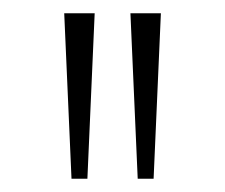

<svg xmlns="http://www.w3.org/2000/svg" viewBox="-20 -800 340 290"><path d="M77 -780H123L112 -530H88ZM177 -780H223L212 -530H188Z"/></svg>

Font: Cooper Hewitt
Style: Light
Weight: 703
Designer: Village Type and Design LLC
Foundry: Cooper Hewitt Smithsonian Design Museum
Version: 1.000